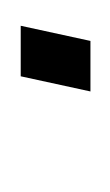

<svg xmlns="http://www.w3.org/2000/svg" viewBox="20 -130 109 190"><g transform="rotate(90 75.0 -34.5)"><path d="M5 0 20 -69H70L55 0Z"/></g></svg>

Font: Saira Ultra Condensed ExLight
Style: Italic
Weight: 200
Width: 1
Italic angle: -12°
Designer: Hector Gatti with collaboration of the Omnibus-Type team
Foundry: Omnibus-Type
Version: Version 1.001; ttfautohint (v1.8)